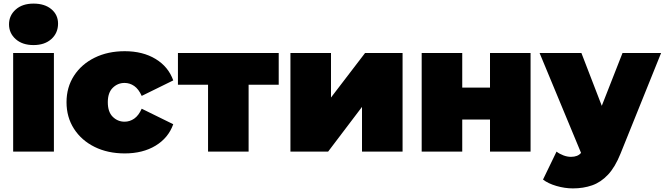

<svg xmlns="http://www.w3.org/2000/svg" viewBox="-20 -841 3687 1065"><path d="M53 0V-547H279V0ZM166 -591Q104 -591 67 -624Q30 -657 30 -706Q30 -755 67 -788Q104 -821 166 -821Q228 -821 265 -790Q302 -759 302 -710Q302 -658 265 -624.5Q228 -591 166 -591Z M672 10Q578 10 505 -26Q432 -62 390.5 -126.5Q349 -191 349 -274Q349 -357 390.5 -421Q432 -485 505 -521Q578 -557 672 -557Q772 -557 843 -514Q914 -471 941 -395L766 -309Q749 -347 724.5 -364Q700 -381 671 -381Q633 -381 605.5 -354Q578 -327 578 -274Q578 -220 605.5 -193Q633 -166 671 -166Q700 -166 724.5 -183Q749 -200 766 -238L941 -152Q914 -76 843 -33Q772 10 672 10Z M1134 0V-371H967V-547H1526V-371H1359V0Z M1591 0V-547H1816V-300L2005 -547H2213V0H1988V-248L1800 0Z M2319 0V-547H2544V-355H2698V-547H2923V0H2698V-178H2544V0Z M3158 204Q3113 204 3066.5 190.5Q3020 177 2992 155L3067 0Q3084 13 3105.5 21Q3127 29 3147 29Q3185 29 3203 7L2973 -547H3205L3318 -254L3433 -547H3647L3422 11Q3392 86 3352.5 128Q3313 170 3264.5 187Q3216 204 3158 204Z"/></svg>

Font: Montserrat Black
Style: Regular
Weight: 900
Designer: Julieta Ulanovsky
Foundry: Julieta Ulanovsky
Version: Version 9.000; ttfautohint (v1.8.4.7-5d5b)